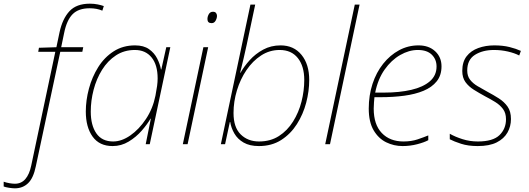

<svg xmlns="http://www.w3.org/2000/svg" viewBox="-152 -785 2879 1045"><path d="M-71 240Q-84 240 -103 237Q-122 234 -132 230V204Q-118 209 -101 212Q-84 215 -71 215Q-36 215 -14 189.5Q8 164 18 116L149 -503H56L60 -525L155 -528L172 -609Q188 -683 226 -724Q264 -765 337 -765Q360 -765 379.5 -761Q399 -757 413 -752L405 -727Q375 -740 336 -740Q275 -740 243 -707.5Q211 -675 197 -605L181 -528H301L296 -503H176L43 120Q30 184 1 212Q-28 240 -71 240Z M461 10Q389 10 352 -41.5Q315 -93 315 -178Q315 -239 332 -302.5Q349 -366 382.5 -419.5Q416 -473 466.5 -505.5Q517 -538 583 -538Q630 -538 659 -517.5Q688 -497 703.5 -466.5Q719 -436 724 -407H726L753 -528H775L663 0H641L669 -139H667Q650 -109 619.5 -74Q589 -39 548.5 -14.5Q508 10 461 10ZM464 -15Q510 -15 557.5 -48Q605 -81 642.5 -137.5Q680 -194 694 -264Q700 -295 703 -317Q706 -339 706 -358Q706 -432 673 -472.5Q640 -513 582 -513Q524 -513 479 -483.5Q434 -454 403.5 -405Q373 -356 357.5 -296.5Q342 -237 342 -178Q342 -103 372.5 -59Q403 -15 464 -15Z M1000 -659Q977 -659 977 -681Q977 -695 984.5 -708Q992 -721 1007 -721Q1019 -721 1024 -714Q1029 -707 1029 -699Q1029 -686 1021.5 -672.5Q1014 -659 1000 -659ZM843 0 955 -528H981L869 0Z M1257 10Q1207 10 1174 -9Q1141 -28 1123.5 -58.5Q1106 -89 1101 -121H1099L1073 0H1050L1211 -760H1237L1191 -543Q1184 -512 1174.5 -469.5Q1165 -427 1155 -389H1157Q1176 -423 1207 -457.5Q1238 -492 1280.5 -515Q1323 -538 1375 -538Q1447 -538 1489 -486.5Q1531 -435 1531 -350Q1531 -289 1514.5 -226Q1498 -163 1464 -109.5Q1430 -56 1378.5 -23Q1327 10 1257 10ZM1258 -15Q1320 -15 1366 -44.5Q1412 -74 1443 -123.5Q1474 -173 1489 -232Q1504 -291 1504 -350Q1504 -425 1469 -469Q1434 -513 1370 -513Q1315 -513 1269 -483Q1223 -453 1189.5 -403.5Q1156 -354 1137.5 -293Q1119 -232 1119 -170Q1119 -92 1158 -53.5Q1197 -15 1258 -15Z M1618 0 1779 -760H1805L1644 0Z M2039 10Q1992 10 1950 -10.5Q1908 -31 1881.5 -76Q1855 -121 1855 -194Q1855 -266 1875.5 -328.5Q1896 -391 1933.5 -438Q1971 -485 2020 -511.5Q2069 -538 2126 -538Q2182 -538 2216.5 -506Q2251 -474 2251 -424Q2251 -375 2225 -342.5Q2199 -310 2153.5 -291Q2108 -272 2048 -264Q1988 -256 1920 -256H1886Q1885 -245 1883.5 -228Q1882 -211 1882 -194Q1882 -107 1926 -61Q1970 -15 2044 -15Q2087 -15 2121 -26.5Q2155 -38 2179 -48V-22Q2157 -10 2118.5 0Q2080 10 2039 10ZM1938 -281Q2022 -281 2086.5 -296Q2151 -311 2187.5 -342.5Q2224 -374 2224 -423Q2224 -462 2198 -487.5Q2172 -513 2122 -513Q2074 -513 2026 -485.5Q1978 -458 1941.5 -406.5Q1905 -355 1890 -281Z M2448 10Q2396 10 2357.5 -2.5Q2319 -15 2296 -27V-57Q2326 -40 2365.5 -27.5Q2405 -15 2449 -15Q2531 -15 2566.5 -49.5Q2602 -84 2602 -136Q2602 -170 2585.5 -192Q2569 -214 2543 -230Q2517 -246 2488 -261Q2455 -279 2427 -296.5Q2399 -314 2381.5 -338Q2364 -362 2364 -399Q2364 -448 2387.5 -478.5Q2411 -509 2451 -523.5Q2491 -538 2538 -538Q2585 -538 2621 -529Q2657 -520 2683 -508L2674 -483Q2649 -496 2612.5 -504.5Q2576 -513 2537 -513Q2475 -513 2433 -486.5Q2391 -460 2391 -401Q2391 -371 2406.5 -351Q2422 -331 2447.5 -316Q2473 -301 2502 -285Q2534 -268 2563 -249.5Q2592 -231 2610.5 -205Q2629 -179 2629 -137Q2629 -97 2610 -63.5Q2591 -30 2551.5 -10Q2512 10 2448 10Z"/></svg>

Font: Noto Sans Thin
Style: Italic
Weight: 100
Italic angle: -12°
Designer: Monotype Design Team
Foundry: Monotype Imaging Inc.
Version: Version 2.013; ttfautohint (v1.8.4.7-5d5b)